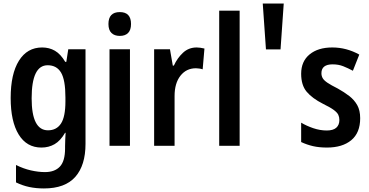

<svg xmlns="http://www.w3.org/2000/svg" viewBox="-20 -820 2076 1080"><path d="M217 -553Q257 -553 289 -534.5Q321 -516 347 -472H353L364 -543H461V-11Q461 110 403.5 175Q346 240 227 240Q183 240 145 232Q107 224 70 206V108Q112 129 154 138.5Q196 148 233 148Q288 148 317 117Q346 86 346 15V3Q346 -14 347 -35Q348 -56 349 -73H346Q320 -28 287 -9Q254 10 213 10Q130 10 85 -63.5Q40 -137 40 -269Q40 -404 86.5 -478.5Q133 -553 217 -553ZM248 -453Q158 -453 158 -267Q158 -87 250 -87Q298 -87 323 -125Q348 -163 348 -250V-272Q348 -370 323.5 -411.5Q299 -453 248 -453Z M654 -752Q717 -752 717 -685Q717 -651 700.5 -634.5Q684 -618 654 -618Q624 -618 607 -634.5Q590 -651 590 -685Q590 -752 654 -752ZM711 -543V0H596V-543Z M1086 -553Q1095 -553 1106.5 -551.5Q1118 -550 1130 -547L1120 -430Q1112 -433 1100.5 -434.5Q1089 -436 1082 -436Q1028 -436 995 -394Q962 -352 962 -280V0H847V-543H936L952 -451H958Q977 -493 1009 -523Q1041 -553 1086 -553Z M1328 0H1213V-760H1328Z M1476 -542 1458 -800H1576L1558 -542Z M2006 -155Q2006 -73 1956 -31.5Q1906 10 1819 10Q1775 10 1740.5 2Q1706 -6 1674 -21V-130Q1704 -112 1742 -99Q1780 -86 1818 -86Q1854 -86 1871.5 -101.5Q1889 -117 1889 -145Q1889 -161 1883 -174Q1877 -187 1857.5 -201.5Q1838 -216 1797 -236Q1736 -267 1705 -304Q1674 -341 1674 -405Q1674 -475 1721.5 -514Q1769 -553 1849 -553Q1929 -553 2001 -513L1965 -422Q1937 -437 1910.5 -447.5Q1884 -458 1851 -458Q1788 -458 1788 -408Q1788 -393 1795 -380.5Q1802 -368 1822 -354.5Q1842 -341 1880 -322Q1916 -302 1944.5 -280Q1973 -258 1989.5 -228.5Q2006 -199 2006 -155Z"/></svg>

Font: Noto Sans Malayalam Condensed SemiBold
Style: Regular
Weight: 600
Width: 3
Designer: Jelle Bosma - Monotype Design Team
Foundry: Monotype Imaging Inc.
Version: Version 2.104; ttfautohint (v1.8.4.7-5d5b)